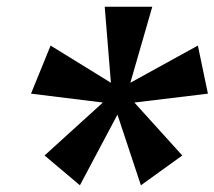

<svg xmlns="http://www.w3.org/2000/svg" viewBox="-20 -747 640 573"><path d="M218.5 -194 113 -283 287 -441 72.5 -467.5 131 -611 311 -500 292.5 -727H434.5L369 -500L570.5 -611L600.5 -467.5L381 -441L524 -283L400.5 -194L330.5 -405Z"/></svg>

Font: Spline Sans Mono
Style: Bold Italic
Weight: 700
Italic angle: -4°
Monospace: yes
Version: Version 1.004